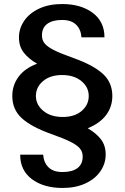

<svg xmlns="http://www.w3.org/2000/svg" viewBox="-20 -720 618 952"><path d="M504 46Q504 91 478 129Q452 167 403.5 189.5Q355 212 290 212Q197 212 138.5 168.5Q80 125 80 47H194Q197 87 221 110Q245 133 290 133Q338 133 364 113.5Q390 94 390 56Q390 33 376.5 16.5Q363 0 330.5 -16.5Q298 -33 233 -56Q135 -91 88 -134Q41 -177 41 -244Q41 -298 72.5 -340Q104 -382 164 -404Q121 -429 97.5 -459.5Q74 -490 74 -534Q74 -579 100 -617Q126 -655 174.5 -677.5Q223 -700 288 -700Q381 -700 439.5 -656.5Q498 -613 498 -535H384Q381 -575 357 -598Q333 -621 288 -621Q240 -621 214 -601.5Q188 -582 188 -544Q188 -521 201.5 -504.5Q215 -488 247.5 -471.5Q280 -455 345 -432Q443 -397 490 -354Q537 -311 537 -244Q537 -191 506.5 -150Q476 -109 415 -84Q458 -59 481 -28.5Q504 2 504 46ZM291 -140Q350 -140 385 -170Q420 -200 420 -244Q420 -288 383.5 -318Q347 -348 288 -348Q229 -348 193.5 -318Q158 -288 158 -244Q158 -201 194.5 -170.5Q231 -140 291 -140Z"/></svg>

Font: Poppins-Tabular Medium
Style: Regular
Weight: 500
Designer: Ninad Kale (Devanagari), Jonny Pinhorn (Latin)
Foundry: Indian Type Foundry
Version: Version 4.004